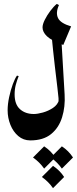

<svg xmlns="http://www.w3.org/2000/svg" viewBox="-20 -597 398 994"><path d="M244.6 -438 296.9 -407.7 314.5 -108.4Q318.4 -44.4 301.5 10Q284.7 64.5 244.4 97.2Q204.1 129.9 136.7 129.9Q101.1 129.9 74.7 107.4Q48.3 85 33.9 49.1Q19.5 13.2 19.5 -26.4Q19.5 -57.6 27.3 -94.2Q35.2 -130.9 46.4 -161.4Q57.6 -191.9 67.9 -205.6L76.7 -203.1Q67.9 -181.2 61.8 -158.2Q55.7 -135.3 55.7 -108.4Q55.7 -56.6 83.5 -31.7Q111.3 -6.8 155.3 -6.8Q174.3 -6.8 202.4 -14.6Q230.5 -22.5 254.6 -38.6Q278.8 -54.7 285.6 -80.1L281.2 -63Q284.2 -71.8 283 -88.6Q281.7 -105.5 277.1 -143.6Q272.5 -181.6 264.2 -252Q255.9 -322.3 244.6 -438ZM273.9 -576.7 285.2 -570.8Q267.1 -530.8 280.5 -503.4Q293.9 -476.1 348.1 -460.4L307.6 -364.3Q246.1 -387.2 223.1 -409.2Q200.2 -431.2 200.2 -455.1Q200.2 -471.2 211.9 -494.6Q223.6 -518.1 240.7 -540.8Q257.8 -563.5 273.9 -576.7ZM254.4 261.7Q289.6 284.7 312 319.3L254.4 377Q231.4 343.8 196.8 319.3ZM208.5 160.6Q243.7 183.6 266.1 218.3L208.5 275.9Q185.5 242.7 150.9 218.3ZM300.3 160.6Q335.4 183.6 357.9 218.3L300.3 275.9Q277.3 242.7 242.7 218.3Z"/></svg>

Font: Lateef ExtraBold
Style: Regular
Weight: 800
Designer: SIL International
Foundry: SIL International
Version: Version 4.200